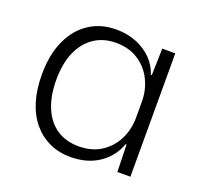

<svg xmlns="http://www.w3.org/2000/svg" viewBox="-100 -642 800 762"><g transform="rotate(20 300.5 -261.0)"><path d="M268 8Q220 8 180 -10.5Q140 -29 111 -63.5Q82 -98 66.5 -148Q51 -198 51 -261Q51 -345 78.5 -405.5Q106 -466 155 -498Q204 -530 268 -530Q316 -530 354 -514.5Q392 -499 419 -472Q446 -445 458 -408H462L465 -521H520V0H465L462 -115H458Q439 -60 389.5 -26Q340 8 268 8ZM285 -43Q341 -43 380.5 -69Q420 -95 440.5 -137Q461 -179 461 -228V-295Q461 -344 440.5 -386Q420 -428 380.5 -454Q341 -480 286 -480Q233 -480 194 -454Q155 -428 133.5 -379.5Q112 -331 112 -261Q112 -193 133 -143.5Q154 -94 193 -68.5Q232 -43 285 -43Z"/></g></svg>

Font: Mona Sans ExtraLight Light
Style: Regular
Weight: 300
Version: Version 2.000